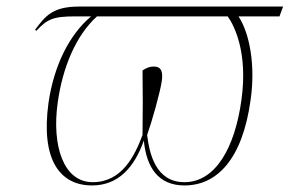

<svg xmlns="http://www.w3.org/2000/svg" viewBox="-20 -556 884 586"><path d="M91 -462C124 -497 141 -506 209 -506H258C190 -449 144 -353 128 -242C104 -68 163 10 261 10C341 10 390 -45 419 -127C427 -45 463 10 543 10C641 10 720 -68 745 -252C760 -357 742 -454 708 -506H833L844 -536H222C141 -536 119 -508 87 -465ZM543 0C454 0 436 -89 429 -144C443 -183 469 -274 474 -310C477 -335 474 -353 449 -353C437 -353 425 -348 415 -341C416 -271 416 -219 415 -144C391 -80 352 0 263 0C173 0 138 -112 156 -242C171 -351 212 -448 276 -506H675C695 -478 737 -396 717 -252C697 -104 637 0 543 0Z"/></svg>

Font: Noto Serif Display Thin
Style: Italic
Weight: 100
Italic angle: -12°
Designer: Monotype Design Team
Foundry: Monotype Imaging Inc.
Version: Version 2.009